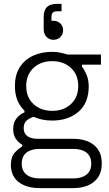

<svg xmlns="http://www.w3.org/2000/svg" viewBox="-20 -767 562 989"><path d="M186 202Q138 202 104.5 187.5Q71 173 53.5 146.5Q36 120 36 84Q36 42 55.5 20Q75 -2 94 -12V-22Q77 -31 62.5 -50.5Q48 -70 48 -102Q48 -137 66 -158.5Q84 -180 106 -188V-208L162 -167Q139 -163 120.5 -149Q102 -135 102 -107Q102 -79 121.5 -65.5Q141 -52 175 -52H356Q425 -52 464.5 -19.5Q504 13 504 72V78Q504 136 464.5 169Q425 202 356 202ZM358 152Q401 152 425.5 132.5Q450 113 450 76Q450 38 425.5 19Q401 0 358 0H184Q141 0 116.5 19Q92 38 92 76Q92 113 116.5 132.5Q141 152 184 152ZM383 -324Q383 -382 345.5 -417Q308 -452 249 -452Q190 -452 152.5 -417Q115 -382 115 -324Q115 -266 152.5 -231Q190 -196 249 -196Q308 -196 345.5 -231Q383 -266 383 -324ZM57 -322V-326Q57 -382 82 -421Q107 -460 150.5 -480Q194 -500 249 -500Q272 -500 292.5 -495.5Q313 -491 328 -486H500V-434H402V-424Q417 -404 427 -379Q437 -354 437 -322Q437 -237 384.5 -191.5Q332 -146 249 -146Q194 -146 150.5 -166.5Q107 -187 82 -226.5Q57 -266 57 -322ZM297 -747V-709H276Q260 -709 252.5 -702.5Q245 -696 245 -679V-660H255Q276 -660 290.5 -646.5Q305 -633 305 -611Q305 -590 291 -576Q277 -562 255 -562Q234 -562 219.5 -577Q205 -592 205 -617V-680Q205 -714 221.5 -730.5Q238 -747 272 -747Z"/></svg>

Font: Space Grotesk Frontify Light
Style: Regular
Weight: 300
Designer: Florian Karsten
Version: Version 2.000